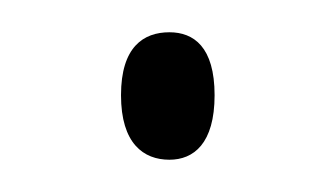

<svg xmlns="http://www.w3.org/2000/svg" viewBox="-20 -93 208 119"><path d="M85 6C100 6 113 -4 113 -34C113 -64 100 -73 85 -73C69 -73 55 -64 55 -34C55 -4 69 6 85 6Z"/></svg>

Font: Noto Serif Devanagari Condensed Thin
Style: Regular
Weight: 100
Width: 3
Designer: Universal Thirst, Indian Type Foundry and the Monotype Design Team
Foundry: Monotype Imaging Inc.
Version: Version 2.004